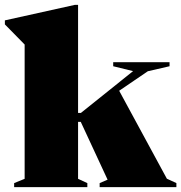

<svg xmlns="http://www.w3.org/2000/svg" viewBox="-39 -767 743 787"><path d="M281 -34 319 -16.5V0H19V-16.5L62 -34V-584.5L-19 -667V-683.5L267.5 -747H281V-304H292.5L506.5 -475.5L425 -495.5V-512H656V-495.5L567 -475L449.5 -395L645 -34.5L684 -16.5V0H369.5V-16.5L402 -30.5L292 -267.5H281Z"/></svg>

Font: Newsreader Display ExtraBold
Style: Regular
Weight: 800
Designer: Hugues Gentile
Foundry: Production Type
Version: Version 1.001